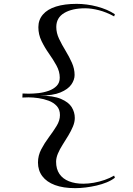

<svg xmlns="http://www.w3.org/2000/svg" viewBox="-20 -836 688 996"><path d="M378 -816Q403 -816 430 -812.5Q457 -809 483.5 -802Q510 -795 533.5 -785Q557 -775 576 -762L572 -751Q532 -773 493 -783Q454 -793 422 -793Q354 -793 313 -768.5Q272 -744 272 -696Q272 -665 286.5 -634.5Q301 -604 320 -573Q339 -542 353 -510.5Q367 -479 367 -447Q367 -422 350 -397.5Q333 -373 293.5 -356.5Q254 -340 186 -340Q256 -340 296 -323Q336 -306 352 -280Q368 -254 368 -224Q368 -203 358.5 -180Q349 -157 334.5 -133Q320 -109 305 -85.5Q290 -62 280.5 -39.5Q271 -17 271 3Q271 41 288.5 66.5Q306 92 338 104.5Q370 117 412 117Q438 117 466.5 112Q495 107 522.5 97.5Q550 88 572 75L576 86Q558 100 533.5 110Q509 120 481 126.5Q453 133 424.5 136.5Q396 140 370 140Q308 140 265 124Q222 108 199.5 78Q177 48 177 7Q177 -29 194 -61.5Q211 -94 233.5 -124Q256 -154 273.5 -182.5Q291 -211 291 -239Q291 -268 274.5 -286Q258 -304 232.5 -313.5Q207 -323 179 -327Q151 -331 128 -331L96 -330L97 -351L128 -350Q152 -350 179.5 -353Q207 -356 232.5 -365Q258 -374 274 -390.5Q290 -407 290 -433Q290 -465 273 -496Q256 -527 234 -558Q212 -589 195.5 -623Q179 -657 179 -695Q179 -733 202.5 -760.5Q226 -788 270.5 -802Q315 -816 378 -816Z"/></svg>

Font: Kalnia SemiExpanded Light
Style: Regular
Weight: 300
Width: 6
Designer: Frida Medrano
Foundry: Frida Medrano
Version: Version 1.105